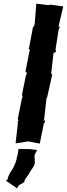

<svg xmlns="http://www.w3.org/2000/svg" viewBox="-20 -777 365 1047"><path d="M197 6 219 -103 226 -112 223 -122 217 -118 221 -127 233 -238 238 -250 264 -368 266 -369 259 -376 272 -488 285 -494 283 -509 300 -616 307 -632H299L325 -742L260 -751L258 -752L244 -749L178 -757L169 -645L164 -631L160 -630L137 -508L134 -513L143 -505L141 -499L119 -388L127 -377L121 -364L100 -261L103 -247L99 -238L77 -129L81 -120L74 -115H78L77 -101L65 5L133 -6ZM12 208 73 250C76 246 78 241 80 237C90 226 96 228 113 215C113 197 128 191 142 163C147 150 162 141 170 113C170 109 169 93 168 70L182 41L143 36L81 35L76 69C75 74 67 90 72 86C56 151 30 157 20 204C17 205 15 207 12 208Z"/></svg>

Font: Asimov Print
Style: DIt
Weight: 250
Width: 0
Designer: Google
Version: Version 2.000980: 2014